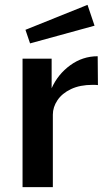

<svg xmlns="http://www.w3.org/2000/svg" viewBox="-20 -772 448 792"><path d="M73 -530V0H198V-299C198 -319.7 204.3 -339.5 217 -358.5C229.7 -377.5 248.3 -392.8 273 -404.5C297.7 -416.2 327.3 -422 362 -422C372 -422 379.3 -421.7 384 -421L383 -540C341.7 -540 304 -527.7 270 -503C236 -478.3 210.3 -446.7 193 -408V-530ZM370 -666 341 -752 85 -649 104 -593Z"/></svg>

Font: Morrison SemiBold
Style: Regular
Weight: 600
Designer: Pablo Impallari, Rodrigo Fuenzalida (Modified by Dan O. Williams)
Version: Version 0.030; ttfautohint (v1.8.1)